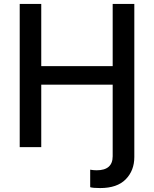

<svg xmlns="http://www.w3.org/2000/svg" viewBox="-20 -747 782 975"><path d="M80.1 0V-727.1H189.5V-411.1H552.2V-727.1H662.1V50.3Q662.1 119.1 618.4 163.6Q574.7 208 488.8 208Q451.7 208 438 203.6V114.7Q454.6 117.7 470.7 117.7Q552.2 117.7 552.2 46.4V-316.9H189.5V0Z"/></svg>

Font: Karasuma Gothic
Style: Regular
Weight: 500
Designer: Rasmus Andersson / Ryoko Nishizuka
Foundry: Genbu
Version: Version 1.00